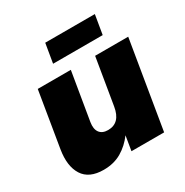

<svg xmlns="http://www.w3.org/2000/svg" viewBox="-164 -835 947 982"><g transform="rotate(-30 309.5 -344.5)"><path d="M170.9 11.7Q85 11.7 50.3 -43Q15.6 -97.7 30.8 -190.4L84.5 -515.6H279.8L232.9 -234.4Q226.6 -195.8 241.9 -174.6Q257.3 -153.3 291.5 -153.3Q363.3 -153.3 377.9 -242.2L423.3 -515.6H618.7L533.2 0H340.3L354.5 -85.9Q321.8 -41.5 276.6 -14.9Q231.4 11.7 170.9 11.7ZM528.8 -701.2 509.8 -587.9H216.8L235.8 -701.2Z"/></g></svg>

Font: Inter Display Black
Style: Italic
Weight: 900
Italic angle: -9.39999°
Designer: Rasmus Andersson
Foundry: rsms
Version: Version 4.000;git-a52131595